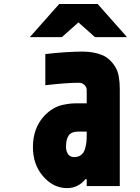

<svg xmlns="http://www.w3.org/2000/svg" viewBox="-20 -937 707 967"><path d="M278 -916.7H472L619.8 -750H458.3L375 -824.2L291.7 -750H130.2ZM416.7 -274.1H372.4Q340.5 -274.1 326.5 -255.5Q312.5 -237 312.5 -197.3Q312.5 -175.1 322.9 -160.5Q333.3 -145.8 352.9 -145.8Q375 -145.8 389 -156.9Q403 -168 408.5 -188.5Q414.1 -209 415.4 -223.3Q416.7 -237.6 416.7 -259.1ZM395.8 -677.1Q451.8 -677.1 494.1 -659.8Q536.5 -642.6 563.8 -594.4Q583.3 -559.9 583.3 -487.6V0H416.7V-34.5H410.2Q373.7 10.4 317.7 10.4Q248.7 10.4 197.3 -48.8Q145.8 -108.1 145.8 -196Q145.8 -291.7 203.1 -353.5Q224 -375.7 247.7 -389.6Q271.5 -403.6 296.5 -408.9Q321.6 -414.1 336.9 -415.4Q352.2 -416.7 373.7 -416.7H416.7V-484.4Q416.7 -497.4 405.6 -508.8Q394.5 -520.2 377 -520.2Q317.1 -520.2 208.3 -507.8V-664.7Q315.8 -677.1 395.8 -677.1Z"/></svg>

Font: Monoid
Style: Bold
Weight: 700
Width: 4
Designer: Andreas Larsen (@larsenwork)
Version: Version 0.61